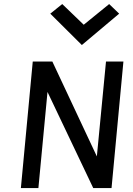

<svg xmlns="http://www.w3.org/2000/svg" viewBox="-20 -950 670 970"><path d="M85.5 0 145.5 -639H244.5L484 -128.5L466.5 -130.5L515.5 -639H603.5L543.5 0H451L204 -519L223 -517.5L174 0ZM531.5 -929.5 582 -881 393.5 -722.5 234 -881 294.5 -929.5 403 -825Z"/></svg>

Font: Karla Medium
Style: Italic
Weight: 500
Italic angle: -8°
Designer: Jonathan Pinhorn
Version: Version 2.001